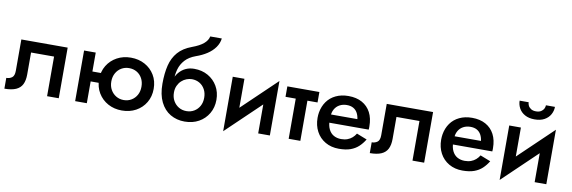

<svg xmlns="http://www.w3.org/2000/svg" viewBox="-56 -1232 5119 1718"><g transform="rotate(10 2503.5 -372.5)"><path d="M504 -460H83V-175Q83 -130 61.5 -114Q40 -98 10 -98V0Q75 0 114.5 -17.5Q154 -35 171.5 -70.5Q189 -106 189 -160V-360H398V0H504Z M700 -198H910V-288H700ZM653 -460V0H759V-460ZM830 -230Q830 -160 863 -105.5Q896 -51 952 -20.5Q1008 10 1078 10Q1149 10 1205 -20.5Q1261 -51 1293.5 -105.5Q1326 -160 1326 -230Q1326 -301 1293.5 -355Q1261 -409 1205 -439.5Q1149 -470 1078 -470Q1008 -470 952 -439.5Q896 -409 863 -355Q830 -301 830 -230ZM941 -230Q941 -273 959.5 -306Q978 -339 1009 -357Q1040 -375 1078 -375Q1117 -375 1148 -357Q1179 -339 1197 -306Q1215 -273 1215 -230Q1215 -187 1197 -154.5Q1179 -122 1148 -103.5Q1117 -85 1078 -85Q1040 -85 1009 -103.5Q978 -122 959.5 -154.5Q941 -187 941 -230Z M1648 -375Q1687 -375 1718 -357Q1749 -339 1767 -306Q1785 -273 1785 -230Q1785 -187 1767 -154.5Q1749 -122 1718 -103.5Q1687 -85 1648 -85Q1609 -85 1578 -103.5Q1547 -122 1528.5 -154.5Q1510 -187 1510 -230L1395 -290Q1395 -191 1428 -124Q1461 -57 1518.5 -23.5Q1576 10 1648 10Q1721 10 1776.5 -21Q1832 -52 1864 -106.5Q1896 -161 1896 -230Q1896 -300 1864.5 -354Q1833 -408 1778.5 -439Q1724 -470 1653 -470ZM1462 -230H1510Q1510 -265 1522.5 -292Q1535 -319 1555 -337.5Q1575 -356 1600 -365.5Q1625 -375 1648 -375L1653 -470Q1610 -470 1575 -453.5Q1540 -437 1514.5 -406Q1489 -375 1475.5 -330.5Q1462 -286 1462 -230ZM1395 -290 1500 -235 1490 -340Q1490 -390 1503.5 -438Q1517 -486 1551.5 -524Q1586 -562 1647 -584Q1702 -603 1745.5 -631.5Q1789 -660 1816 -698Q1843 -736 1848 -780H1743Q1736 -744 1701 -714Q1666 -684 1598 -659Q1519 -630 1474.5 -579Q1430 -528 1412.5 -456Q1395 -384 1395 -290Z M2417 -360 2422 -495 2009 -100 2004 35ZM2110 -460H2004V35L2110 -88ZM2422 -495 2316 -373V0H2422Z M2500 -460V-365H2791V-460ZM2593 -440V0H2699V-440Z M2880 -205H3284Q3285 -214 3285 -221.5Q3285 -229 3285 -235Q3285 -308 3257.5 -360.5Q3230 -413 3178.5 -441.5Q3127 -470 3055 -470Q2990 -470 2940 -446Q2890 -422 2859.5 -379Q2829 -336 2819 -279Q2817 -267 2816 -255Q2815 -243 2815 -230Q2815 -161 2844 -106.5Q2873 -52 2926.5 -21Q2980 10 3050 10Q3113 10 3155.5 -5.5Q3198 -21 3228 -49Q3258 -77 3281 -115L3187 -152Q3174 -130 3155 -113.5Q3136 -97 3111.5 -88Q3087 -79 3055 -79Q3017 -79 2987.5 -95.5Q2958 -112 2941.5 -146Q2925 -180 2925 -230L2927 -258Q2927 -298 2943.5 -327.5Q2960 -357 2989 -372.5Q3018 -388 3054 -388Q3089 -388 3113 -374.5Q3137 -361 3150.5 -336.5Q3164 -312 3168 -280H2880Z M3824 -460H3403V-175Q3403 -130 3381.5 -114Q3360 -98 3330 -98V0Q3395 0 3434.5 -17.5Q3474 -35 3491.5 -70.5Q3509 -106 3509 -160V-360H3718V0H3824Z M4003 -205H4407Q4408 -214 4408 -221.5Q4408 -229 4408 -235Q4408 -308 4380.5 -360.5Q4353 -413 4301.5 -441.5Q4250 -470 4178 -470Q4113 -470 4063 -446Q4013 -422 3982.5 -379Q3952 -336 3942 -279Q3940 -267 3939 -255Q3938 -243 3938 -230Q3938 -161 3967 -106.5Q3996 -52 4049.5 -21Q4103 10 4173 10Q4236 10 4278.5 -5.5Q4321 -21 4351 -49Q4381 -77 4404 -115L4310 -152Q4297 -130 4278 -113.5Q4259 -97 4234.5 -88Q4210 -79 4178 -79Q4140 -79 4110.5 -95.5Q4081 -112 4064.5 -146Q4048 -180 4048 -230L4050 -258Q4050 -298 4066.5 -327.5Q4083 -357 4112 -372.5Q4141 -388 4177 -388Q4212 -388 4236 -374.5Q4260 -361 4273.5 -336.5Q4287 -312 4291 -280H4003Z M4929 -360 4934 -495 4521 -100 4516 35ZM4622 -460H4516V35L4622 -88ZM4934 -495 4828 -373V0H4934ZM4569 -695Q4569 -659 4587 -626Q4605 -593 4641 -573Q4677 -553 4729 -553Q4782 -553 4818 -573Q4854 -593 4872 -626Q4890 -659 4890 -695H4808Q4808 -680 4800.5 -664.5Q4793 -649 4775.5 -637.5Q4758 -626 4729 -626Q4701 -626 4683.5 -637.5Q4666 -649 4658.5 -664.5Q4651 -680 4651 -695Z"/></g></svg>

Font: Jost Medium
Style: Regular
Weight: 500
Version: Version 3.710